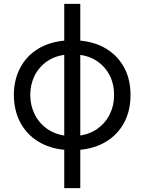

<svg xmlns="http://www.w3.org/2000/svg" viewBox="-20 -758 739 982"><path d="M313.5 8.8Q232.4 1.5 173.6 -35.4Q114.7 -72.3 83 -133.1Q51.3 -193.8 50.8 -272.5Q51.3 -350.6 83.3 -411.1Q115.2 -471.7 174.6 -508.1Q233.9 -544.4 315.4 -550.8H383.8Q465.3 -544.4 524.4 -508.1Q583.5 -471.7 615.7 -411.1Q647.9 -350.6 647.5 -272.5Q647.9 -193.4 615.7 -132.3Q583.5 -71.3 524.4 -34.7Q465.3 2 383.8 8.8ZM308.6 204.1V-738.3H390.6V204.1ZM378.9 -63.5Q436.5 -69.8 478 -99.4Q519.5 -128.9 541.7 -174.1Q564 -219.2 563.5 -272.5Q564 -326.2 541.7 -370.8Q519.5 -415.5 478 -444.3Q436.5 -473.1 378.9 -478.5H319.3Q262.2 -473.1 220.7 -444.3Q179.2 -415.5 157 -370.8Q134.8 -326.2 134.8 -272.5Q134.8 -219.2 157 -174.1Q179.2 -128.9 220.7 -99.4Q262.2 -69.8 319.3 -63.5Z"/></svg>

Font: Inter V
Style: 
Weight: 400
Designer: Rasmus Andersson
Foundry: rsms
Version: Version 4.000;git-a3f224843